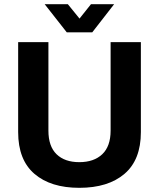

<svg xmlns="http://www.w3.org/2000/svg" viewBox="-20 -888 762 920"><path d="M360 12Q223 12 145 -55Q67 -122 67 -255V-686H212V-262Q212 -187 251 -149Q290 -111 360 -111Q430 -111 470 -149Q510 -187 510 -262V-686H655V-255Q655 -122 576.5 -55Q498 12 360 12ZM300 -733 194 -868H305L361 -799L416 -868H527L422 -733Z"/></svg>

Font: Archivo VF Beta
Style: Regular
Weight: 400
Designer: Hector Gatti
Foundry: Omnibus-Type
Version: Version 1.002